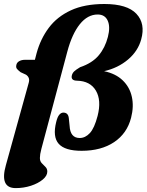

<svg xmlns="http://www.w3.org/2000/svg" viewBox="-33 -741 733 960"><path d="M-3.5 84.5 109.5 -323Q115 -340 111 -350.5Q107 -361 97 -367.5L70 -380Q59 -388.5 52.5 -395.8Q46 -403 48.5 -415Q50.5 -428 62.8 -435Q75 -442 92 -442H141.5L150 -475Q169.5 -546.5 211 -602Q252.5 -657.5 321 -689.2Q389.5 -721 489 -721Q603 -721 649 -672Q695 -623 673 -544Q657 -485.5 607 -443.2Q557 -401 487.5 -385Q545.5 -373 580.5 -339.2Q615.5 -305.5 626.2 -257Q637 -208.5 622.5 -152.5Q602.5 -74 537.8 -30.5Q473 13 375 13Q291.5 13 260.5 -22Q229.5 -57 248 -131Q254 -156 263.2 -167Q272.5 -178 283.5 -178Q308 -178 311 -150.5L315 -112Q318 -51 365.5 -51Q393.5 -51 416.2 -75.5Q439 -100 455 -161.5Q475 -239.5 446.5 -287.8Q418 -336 352 -337.5Q319.5 -338 326.5 -365Q329.5 -376 337.8 -384Q346 -392 367.5 -405Q428 -425.5 460.2 -463.8Q492.5 -502 506.5 -556.5Q519.5 -607 505.5 -637.8Q491.5 -668.5 455.5 -668.5Q405 -668.5 366 -619.8Q327 -571 303.5 -482.5L174 3Q170 18 168.2 29.2Q166.5 40.5 166.5 49Q166.5 65 175.8 74.8Q185 84.5 194.2 93.5Q203.5 102.5 203.5 117Q203.5 138 180.5 157Q157.5 176 121.5 187.8Q85.5 199.5 45.5 199.5Q-36 199.5 -3.5 84.5Z"/></svg>

Font: Fraunces 72pt Soft
Style: Bold Italic
Weight: 700
Italic angle: -16°
Version: Version 1.000;[b76b70a41]